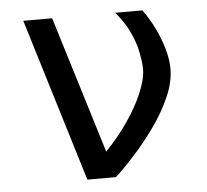

<svg xmlns="http://www.w3.org/2000/svg" viewBox="-44 -594 691 641"><g transform="rotate(-5 301.0 -273.5)"><path d="M56.6 -546.9H153.3L294.4 -87.9Q335 -129.4 368.4 -177.7Q401.9 -226.1 421.4 -272.2Q440.9 -318.4 440.9 -352.1Q440.9 -363.8 438.2 -383.3Q435.5 -402.8 430.2 -424.8Q422.4 -453.1 408.4 -481.9Q394.5 -510.7 364.7 -546.9H455.6Q477.1 -518.1 494.4 -482.7Q511.7 -447.3 522 -411.4Q532.2 -375.5 532.2 -345.2Q532.2 -300.3 510.7 -251.5Q489.3 -202.6 456.1 -155.8Q422.9 -108.9 386.2 -68.4Q349.6 -27.8 319.3 0H223.6Z"/></g></svg>

Font: Vazir Code Hack
Style: Code-Hack
Weight: 400
Foundry: DejaVu fonts team - Redesigned by Saber Rastikerdar
Version: Version 1.1.2